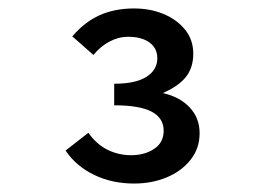

<svg xmlns="http://www.w3.org/2000/svg" viewBox="-20 -807 640 454"><path d="M297 -373Q245 -373 202.5 -393.5Q160 -414 135 -451L189 -493Q208 -466 234 -453Q260 -440 290 -440Q322 -440 344.5 -455Q367 -470 367 -498Q367 -528 338.5 -543Q310 -558 250 -558V-609Q301 -609 326.5 -625.5Q352 -642 352 -669Q352 -693 333.5 -706.5Q315 -720 283 -720Q260 -720 238.5 -708.5Q217 -697 201 -677L151 -721Q180 -755 215.5 -771Q251 -787 297 -787Q335 -787 366.5 -774Q398 -761 417.5 -737Q437 -713 437 -680Q437 -647 419.5 -625Q402 -603 365 -587Q405 -578 428.5 -553Q452 -528 452 -492Q452 -456 430.5 -429Q409 -402 374 -387.5Q339 -373 297 -373Z"/></svg>

Font: Source Code Pro ExtraLight SemiBold
Style: Regular
Weight: 600
Monospace: yes
Version: Version 1.018;hotconv 1.0.116;makeotfexe 2.5.65601